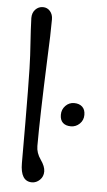

<svg xmlns="http://www.w3.org/2000/svg" viewBox="-54 -786 459 827"><g transform="rotate(5 175.5 -372.0)"><path d="M66 -73Q66 -462 61 -538Q52 -676 52 -699Q52 -722 65.5 -736Q79 -750 98 -750Q117 -750 129 -736Q141 -722 141 -701Q141 -638 136 -530Q126 -276 126 -152Q126 -122 145.5 -94.5Q165 -67 165 -45Q165 -23 150 -8.5Q135 6 116 6Q66 6 66 -73ZM262 -249Q240 -249 227.5 -260.5Q215 -272 215 -295Q215 -318 230.5 -334Q246 -350 268 -350Q290 -350 303 -338Q316 -326 316 -303Q316 -280 300 -264.5Q284 -249 262 -249Z"/></g></svg>

Font: Macondo Swash Caps
Style: Regular
Weight: 400
Designer: John Vargas Beltran
Foundry: John Vargas Beltran
Version: Version 2.001